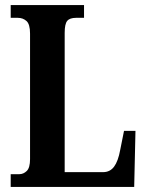

<svg xmlns="http://www.w3.org/2000/svg" viewBox="-20 -734 576 754"><path d="M22 0V-50H56Q72 -50 85 -62.5Q98 -75 98 -109V-602Q98 -639 84 -651.5Q70 -664 50 -664H22V-714H310V-664H279Q254 -664 244 -652Q234 -640 234 -605V-58H385Q412 -58 428 -79.5Q444 -101 452 -145L467 -220H512L507 0Z"/></svg>

Font: Noto Serif Hebrew ExtraCondensed
Style: Bold
Weight: 700
Width: 2
Designer: Monotype Design Team
Foundry: Monotype Imaging Inc.
Version: Version 2.004; ttfautohint (v1.8.4.7-5d5b)